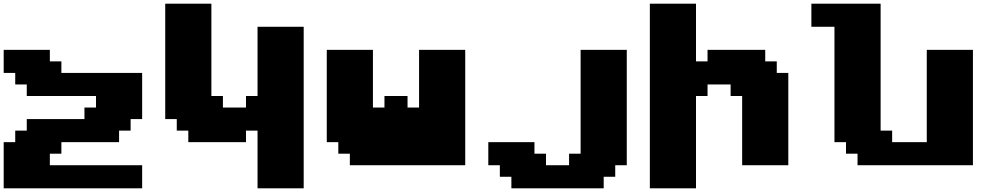

<svg xmlns="http://www.w3.org/2000/svg" viewBox="-20 -895 5415 1040"><path d="M0 125H750V0H250V-62.5H312.5V-125H625V-187.5H687.5V-250H750V-500H312.5V-562.5H250V-625H0V-500H62.5V-437.5H125V-375H500V-312.5H437.5V-250H125V-187.5H62.5V-125H0Z M1375 125H1625V-750H1375V-375H1312.5V-312.5H1187.5V-375H1125V-875H875V-250H937.5V-187.5H1000V-125H1312.5V-187.5H1375Z M1875 0H2500V-625H2250V-312.5H2187.5V-375H2062.5V-312.5H2000V-625H1750V-125H1812.5V-62.5H1875Z M2750 125H3250V62.5H3312.5V0H3375V-625H3125V-62.5H3062.5V0H2937.5V-62.5H2875V-125H2625V0H2687.5V62.5H2750Z M3500 125H3750V-375H3812.5V-437.5H3937.5V-375H4000V0H4250V-500H4187.5V-562.5H4125V-625H3812.5V-562.5H3750V-875H3500Z M4625 0H5250V-625H5000V-125H4812.5V-187.5H4750V-875H4375V-750H4500V-125H4562.5V-62.5H4625Z"/></svg>

Font: Faithful 32x
Style: Bold
Weight: 400
Foundry: Faithful Resource Pack
Version: Version 1.0; January 27, 2023